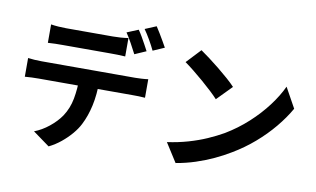

<svg xmlns="http://www.w3.org/2000/svg" viewBox="-90 -1059 2180 1325"><g transform="rotate(10 1000.0 -396.0)"><path d="M188 -755Q212 -751 241 -749Q270 -747 295 -747Q314 -747 347 -747Q380 -747 420 -747Q460 -747 499.5 -747Q539 -747 572 -747Q605 -747 622 -747Q648 -747 676 -749Q704 -751 730 -755V-626Q704 -628 676 -628.5Q648 -629 622 -629Q605 -629 572 -629Q539 -629 499.5 -629Q460 -629 420.5 -629Q381 -629 347.5 -629Q314 -629 295 -629Q269 -629 240 -628.5Q211 -628 188 -626ZM72 -499Q94 -496 119.5 -494.5Q145 -493 168 -493Q181 -493 220 -493Q259 -493 314.5 -493Q370 -493 433 -493Q496 -493 559.5 -493Q623 -493 678 -493Q733 -493 771.5 -493Q810 -493 823 -493Q839 -493 866.5 -494.5Q894 -496 914 -499V-369Q896 -371 870 -371.5Q844 -372 823 -372Q810 -372 771.5 -372Q733 -372 678 -372Q623 -372 559.5 -372Q496 -372 433 -372Q370 -372 314.5 -372Q259 -372 220 -372Q181 -372 168 -372Q146 -372 119.5 -371Q93 -370 72 -368ZM584 -429Q584 -332 567 -254.5Q550 -177 518 -115Q501 -81 470.5 -45Q440 -9 401 23Q362 55 317 77L200 -8Q253 -28 302 -67.5Q351 -107 381 -151Q419 -208 432 -278Q445 -348 445 -429ZM790 -824Q803 -806 817.5 -781Q832 -756 845.5 -731Q859 -706 869 -687L789 -652Q773 -683 751.5 -722.5Q730 -762 710 -791ZM908 -869Q921 -850 936 -824.5Q951 -799 965.5 -774.5Q980 -750 989 -733L909 -698Q894 -730 871.5 -769Q849 -808 829 -836Z M1241 -760Q1267 -742 1302 -716Q1337 -690 1374.5 -659.5Q1412 -629 1445 -600Q1478 -571 1499 -548L1397 -444Q1378 -465 1347 -494Q1316 -523 1280 -554Q1244 -585 1209 -613Q1174 -641 1147 -660ZM1116 -94Q1194 -105 1263 -125Q1332 -145 1391 -171Q1450 -197 1499 -225Q1584 -276 1655 -341Q1726 -406 1779 -476.5Q1832 -547 1863 -614L1941 -473Q1903 -406 1847.5 -339Q1792 -272 1722 -211.5Q1652 -151 1571 -103Q1520 -72 1461 -44.5Q1402 -17 1336.5 4.5Q1271 26 1200 38Z"/></g></svg>

Font: Noto Sans KR
Style: Bold
Weight: 700
Designer: Ryoko NISHIZUKA  (kana, bopomofo & ideographs); Paul D. Hunt (Latin, Greek & Cyrillic); Sandoll Communications , Soo-you
Foundry: Adobe
Version: Version 2.004-H2;hotconv 1.0.118;makeotfexe 2.5.65603